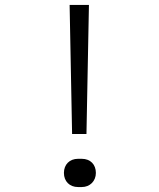

<svg xmlns="http://www.w3.org/2000/svg" viewBox="-20 -750 640 775"><path d="M271 -209H329L339 -730H261ZM295 5H310C343 5 367 -19 367 -52C367 -86 345 -109 310 -109H295C261 -109 238 -86 238 -52C238 -18 261 5 295 5Z"/></svg>

Font: JetBrains Mono ExtraLight
Style: Regular
Weight: 240
Monospace: yes
Designer: Philipp Nurullin, Konstantin Bulenkov
Foundry: JetBrains
Version: Version 2.305